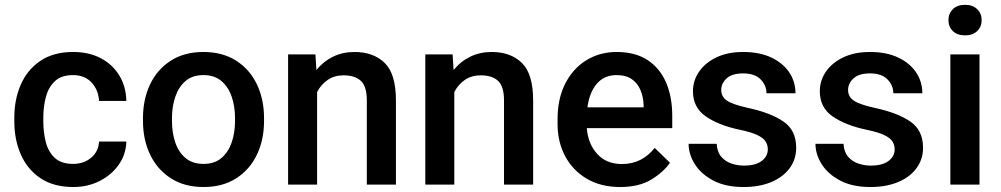

<svg xmlns="http://www.w3.org/2000/svg" viewBox="-20 -749 4062 779"><path d="M276.4 -84Q319.8 -84 349.9 -109.1Q379.9 -134.3 381.8 -174.8H492.7Q491.2 -123 462.2 -81.3Q433.1 -39.6 384.8 -14.9Q336.4 9.8 277.8 9.8Q197.3 9.8 144 -26.1Q90.8 -62 64.5 -122.3Q38.1 -182.6 38.1 -255.4V-272.5Q38.1 -345.7 64.5 -406Q90.8 -466.3 144 -502.2Q197.3 -538.1 277.3 -538.1Q340.8 -538.1 388.7 -512.9Q436.5 -487.8 463.9 -443.1Q491.2 -398.4 492.7 -339.4H381.8Q379.9 -382.8 352.1 -413.6Q324.2 -444.3 275.9 -444.3Q228.5 -444.3 202.4 -419.4Q176.3 -394.5 166 -355.2Q155.8 -315.9 155.8 -272.5V-255.4Q155.8 -211.9 165.8 -172.6Q175.8 -133.3 202.1 -108.6Q228.5 -84 276.4 -84Z M560.1 -258.3V-269.5Q560.1 -346.2 589.1 -407Q618.2 -467.8 673.1 -502.9Q728 -538.1 805.2 -538.1Q882.8 -538.1 938 -502.9Q993.2 -467.8 1022.2 -407Q1051.3 -346.2 1051.3 -269.5V-258.3Q1051.3 -181.6 1022.2 -121.1Q993.2 -60.5 938.2 -25.4Q883.3 9.8 806.2 9.8Q728.5 9.8 673.6 -25.4Q618.7 -60.5 589.4 -121.1Q560.1 -181.6 560.1 -258.3ZM677.7 -269.5V-258.3Q677.7 -210.4 691.2 -170.9Q704.6 -131.3 732.9 -107.7Q761.2 -84 806.2 -84Q850.1 -84 878.2 -107.7Q906.2 -131.3 919.9 -170.9Q933.6 -210.4 933.6 -258.3V-269.5Q933.6 -316.4 920.2 -356.2Q906.7 -396 878.4 -420.2Q850.1 -444.3 805.2 -444.3Q760.7 -444.3 732.7 -420.2Q704.6 -396 691.2 -356.2Q677.7 -316.4 677.7 -269.5Z M1374 -443.4Q1336.9 -443.4 1309.6 -424.8Q1282.2 -406.2 1266.6 -375.5V0H1148.9V-528.3H1259.8L1263.7 -464.8Q1291.5 -499.5 1330.8 -518.8Q1370.1 -538.1 1418.5 -538.1Q1495.1 -538.1 1540.8 -493.7Q1586.4 -449.2 1586.4 -341.3V0H1468.3V-341.8Q1468.3 -398.4 1444.1 -420.9Q1419.9 -443.4 1374 -443.4Z M1930.7 -443.4Q1893.6 -443.4 1866.2 -424.8Q1838.9 -406.2 1823.2 -375.5V0H1705.6V-528.3H1816.4L1820.3 -464.8Q1848.1 -499.5 1887.5 -518.8Q1926.8 -538.1 1975.1 -538.1Q2051.8 -538.1 2097.4 -493.7Q2143.1 -449.2 2143.1 -341.3V0H2024.9V-341.8Q2024.9 -398.4 2000.7 -420.9Q1976.6 -443.4 1930.7 -443.4Z M2496.1 9.8Q2418 9.8 2360.8 -23.9Q2303.7 -57.6 2272.9 -115.5Q2242.2 -173.3 2242.2 -246.1V-265.6Q2242.2 -348.6 2273.4 -409.9Q2304.7 -471.2 2359.1 -504.6Q2413.6 -538.1 2481.9 -538.1Q2557.6 -538.1 2607.7 -505.1Q2657.7 -472.2 2682.6 -413.8Q2707.5 -355.5 2707.5 -279.3V-229H2360.8Q2365.7 -166 2402.8 -124.8Q2439.9 -83.5 2502.9 -83.5Q2545.4 -83.5 2578.6 -100.6Q2611.8 -117.7 2636.2 -148.9L2698.2 -88.9Q2672.9 -51.3 2623 -20.8Q2573.2 9.8 2496.1 9.8ZM2481.4 -444.3Q2431.6 -444.3 2401.6 -409.4Q2371.6 -374.5 2363.3 -313.5H2591.3V-322.8Q2590.3 -354.5 2579.1 -382.3Q2567.9 -410.2 2544.2 -427.2Q2520.5 -444.3 2481.4 -444.3Z M3095.2 -143.1Q3095.2 -160.6 3086.4 -174.8Q3077.6 -189 3053 -200.9Q3028.3 -212.9 2980.5 -222.7Q2896 -240.7 2843.8 -276.6Q2791.5 -312.5 2791.5 -378.9Q2791.5 -421.9 2816.2 -458Q2840.8 -494.1 2886.5 -516.1Q2932.1 -538.1 2995.1 -538.1Q3061.5 -538.1 3108.9 -515.9Q3156.2 -493.7 3181.9 -455.8Q3207.5 -418 3207.5 -370.6H3089.8Q3089.8 -402.3 3066.2 -426.8Q3042.5 -451.2 2995.1 -451.2Q2950.2 -451.2 2928.2 -430.9Q2906.2 -410.6 2906.2 -383.8Q2906.2 -357.4 2928.7 -341.3Q2951.2 -325.2 3015.6 -311Q3106.4 -291.5 3158.4 -256.1Q3210.4 -220.7 3210.4 -149.4Q3210.4 -103 3184.1 -66.9Q3157.7 -30.8 3109.6 -10.5Q3061.5 9.8 2996.6 9.8Q2924.3 9.8 2874.8 -16.1Q2825.2 -42 2799.6 -82.3Q2773.9 -122.6 2773.9 -165.5H2887.7Q2889.6 -132.8 2906 -113.5Q2922.4 -94.2 2947 -85.7Q2971.7 -77.1 2998 -77.1Q3045.4 -77.1 3070.3 -95.9Q3095.2 -114.7 3095.2 -143.1Z M3609.9 -143.1Q3609.9 -160.6 3601.1 -174.8Q3592.3 -189 3567.6 -200.9Q3543 -212.9 3495.1 -222.7Q3410.6 -240.7 3358.4 -276.6Q3306.2 -312.5 3306.2 -378.9Q3306.2 -421.9 3330.8 -458Q3355.5 -494.1 3401.1 -516.1Q3446.8 -538.1 3509.8 -538.1Q3576.2 -538.1 3623.5 -515.9Q3670.9 -493.7 3696.5 -455.8Q3722.2 -418 3722.2 -370.6H3604.5Q3604.5 -402.3 3580.8 -426.8Q3557.1 -451.2 3509.8 -451.2Q3464.8 -451.2 3442.9 -430.9Q3420.9 -410.6 3420.9 -383.8Q3420.9 -357.4 3443.4 -341.3Q3465.8 -325.2 3530.3 -311Q3621.1 -291.5 3673.1 -256.1Q3725.1 -220.7 3725.1 -149.4Q3725.1 -103 3698.7 -66.9Q3672.4 -30.8 3624.3 -10.5Q3576.2 9.8 3511.2 9.8Q3439 9.8 3389.4 -16.1Q3339.8 -42 3314.2 -82.3Q3288.6 -122.6 3288.6 -165.5H3402.3Q3404.3 -132.8 3420.7 -113.5Q3437 -94.2 3461.7 -85.7Q3486.3 -77.1 3512.7 -77.1Q3560.1 -77.1 3585 -95.9Q3609.9 -114.7 3609.9 -143.1Z M3828.1 -667Q3828.1 -693.8 3845.9 -711.7Q3863.8 -729.5 3895.5 -729.5Q3926.8 -729.5 3944.8 -711.7Q3962.9 -693.8 3962.9 -667Q3962.9 -640.6 3944.8 -623Q3926.8 -605.5 3895.5 -605.5Q3863.8 -605.5 3845.9 -623Q3828.1 -640.6 3828.1 -667ZM3954.1 -528.3V0H3835.9V-528.3Z"/></svg>

Font: Vazirmatn UI Medium
Style: Regular
Weight: 500
Designer: Saber Rastikerdar
Foundry: Saber Rastikerdar
Version: Version 33.003